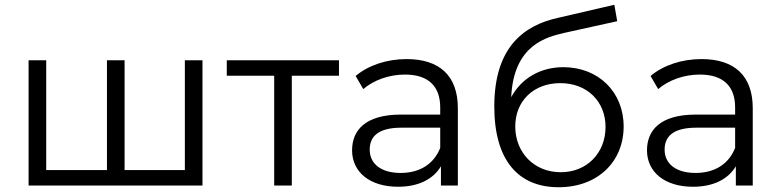

<svg xmlns="http://www.w3.org/2000/svg" viewBox="-20 -779 3266 806"><path d="M174 -526H100V0H830V-526H756V-65H503V-526H429V-65H174Z M1205 -461H1403V-526H932V-461H1131V0H1205Z M1828 -158C1801 -90 1742 -53 1662 -53C1580 -53 1532 -91 1532 -151C1532 -203 1564 -243 1665 -243H1828ZM1651 5C1737 5 1799 -27 1831 -81V0H1902V-325C1902 -462 1824 -531 1687 -531C1604 -531 1526 -505 1473 -460L1505 -405C1548 -442 1612 -466 1680 -466C1778 -466 1828 -417 1828 -328V-298H1663C1511 -298 1458 -230 1458 -148C1458 -57 1532 5 1651 5Z M2334 -56C2222 -56 2143 -139 2143 -248C2143 -356 2221 -430 2332 -430C2445 -430 2522 -353 2522 -246C2522 -137 2444 -56 2334 -56ZM2325 7C2490 7 2598 -101 2598 -248C2598 -394 2491 -497 2345 -497C2247 -497 2168 -449 2126 -371C2136 -594 2279 -624 2349 -641L2571 -690L2559 -759L2322 -704C2177 -672 2055 -579 2055 -332C2055 -107 2155 7 2325 7Z M3066 -158C3039 -90 2980 -53 2900 -53C2818 -53 2770 -91 2770 -151C2770 -203 2802 -243 2903 -243H3066ZM2889 5C2975 5 3037 -27 3069 -81V0H3140V-325C3140 -462 3062 -531 2925 -531C2842 -531 2764 -505 2711 -460L2743 -405C2786 -442 2850 -466 2918 -466C3016 -466 3066 -417 3066 -328V-298H2901C2749 -298 2696 -230 2696 -148C2696 -57 2770 5 2889 5Z"/></svg>

Font: Montserrat-Alt1
Style: Regular
Weight: 400
Designer: Differentunic
Foundry: Differentunic
Version: Version 7.222